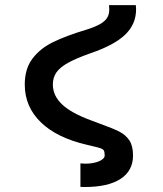

<svg xmlns="http://www.w3.org/2000/svg" viewBox="-20 -570 640 752"><path d="M314 71Q346 71 368 61.5Q390 52 390 39Q390 25.5 386.8 19.8Q383.5 14 374.2 10.8Q365 7.5 339 1.5L320 -3Q203 -30 140 -91Q77 -152 77 -239Q77 -300.5 107.2 -340.5Q137.5 -380.5 188.2 -405.2Q239 -430 319 -454Q353.5 -465 372.5 -476Q391.5 -487 399.8 -500.5Q408 -514 408 -533.5L407 -550H512Q513 -539 513 -533.5Q513 -475.5 470.5 -434.5Q428 -393.5 336 -362Q279 -342 247 -324.2Q215 -306.5 201 -286.5Q187 -266.5 187 -239Q187 -195 223.5 -160.8Q260 -126.5 338 -98L371.5 -85.5Q423 -67 447.8 -54.2Q472.5 -41.5 486.8 -20Q501 1.5 501 39Q501 99 452 130.8Q403 162.5 311.5 162.5L295 162V70Q308 71 314 71Z"/></svg>

Font: JuliaMono Black
Style: Regular
Weight: 900
Monospace: yes
Designer: cormullion
Foundry: corm
Version: Version 0.054; ttfautohint (v1.8.4)